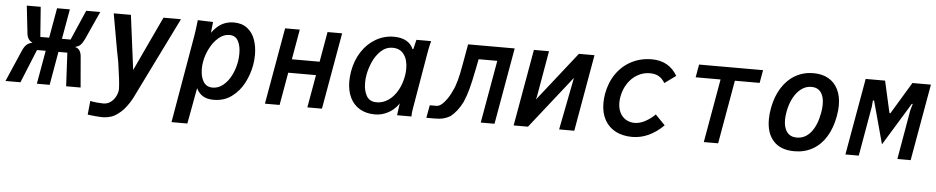

<svg xmlns="http://www.w3.org/2000/svg" viewBox="-62 -869 6704 1375"><g transform="rotate(5 3290.0 -181.0)"><path d="M140 -287 149 -291Q131.5 -296.5 120.2 -314Q109 -331.5 107 -357.5L85.5 -551H185.5L201.5 -336H265L303 -551H395L357 -336H419L512.5 -551H613.5L522.5 -350Q508.5 -321 496.2 -307.8Q484 -294.5 464 -288.5L455 -285.5Q476.5 -282 488.5 -264Q500.5 -246 502 -216L520.5 0H416.5L404 -240.5H340L298 0H206L248.5 -240.5H186L88 0H-19.5L77.5 -224Q90 -253.5 105 -268.2Q120 -283 140 -287Z M692.5 99.5Q720 99.5 742 84.2Q764 69 777.5 45.2Q791 21.5 794.5 -3.5Q795 -6.5 795 -15Q795 -59 773 -206.5Q763 -251 734.5 -414.5Q726.5 -464 710.5 -550H834L884.5 -158L1068 -550H1194Q1155 -469 1007 -170.5Q906 35 901 45Q864 111.5 825.8 145Q787.5 178.5 759 187.5Q730.5 196.5 702.5 198Q686.5 198.5 647.2 195.2Q608 192 588 188.5L598 89.5Q618.5 94.5 646.8 97Q675 99.5 692.5 99.5Z M1311.5 -527.5 1314.5 -554 1424.5 -550 1416 -472Q1451 -519.5 1489.2 -539.8Q1527.5 -560 1573 -560Q1632.5 -560 1670.8 -530Q1709 -500 1726.5 -451Q1744 -402 1744 -342.5Q1744 -303 1737.5 -267.5Q1725.5 -201 1693.5 -139Q1661.5 -77 1606.5 -36.2Q1551.5 4.5 1477 4.5Q1430 4.5 1400 -13.5Q1370 -31.5 1352 -68L1304.5 190H1190.5L1298.5 -434.5Q1305.5 -476 1311.5 -527.5ZM1626.5 -279.5Q1632 -310 1632 -341.5Q1632 -396 1612.5 -432Q1593 -468 1550 -468Q1508 -468 1471.5 -436.5Q1435 -405 1410.8 -357Q1386.5 -309 1378 -260.5Q1373.5 -236 1373.5 -209Q1373.5 -154.5 1395 -118.2Q1416.5 -82 1462 -82Q1503.5 -82 1538 -110.5Q1572.5 -139 1595 -184.2Q1617.5 -229.5 1626.5 -279.5Z M1942.5 -550H2048L2010 -333.5H2209.5L2247.5 -550H2352.5L2255.5 0H2150.5L2192 -235.5H1992.5L1951 0H1845.5Z M2433.5 -212Q2433.5 -245.5 2439.5 -282Q2453.5 -364 2494.2 -426.5Q2535 -489 2595 -523.5Q2655 -558 2725 -558Q2778.5 -558 2814.2 -537.8Q2850 -517.5 2865 -480L2870.5 -483L2886.5 -550H2992Q2985.5 -527 2980.5 -501.2Q2975.5 -475.5 2971.5 -452L2906 -67.5Q2901.5 -41.5 2900.2 -30.5Q2899 -19.5 2898.5 0H2795.5L2804 -63L2807.5 -86.5L2803 -80Q2789 -58.5 2764.8 -38.5Q2740.5 -18.5 2707.2 -5.2Q2674 8 2636 8Q2573 8 2527.2 -19Q2481.5 -46 2457.5 -95.8Q2433.5 -145.5 2433.5 -212ZM2827.5 -285.5Q2832 -312.5 2832 -338Q2832 -401 2803.8 -439.8Q2775.5 -478.5 2722.5 -478.5Q2674.5 -478.5 2638.5 -444.8Q2602.5 -411 2581.2 -362.8Q2560 -314.5 2552 -268.5Q2547 -240 2547 -211.5Q2547 -155 2568.8 -117.2Q2590.5 -79.5 2641 -79.5Q2687 -79.5 2726 -106.8Q2765 -134 2791.2 -181Q2817.5 -228 2827.5 -285.5Z M3022.5 -91.5H3071.5Q3097.5 -91.5 3127.8 -127.2Q3158 -163 3178 -208.5Q3195 -241.5 3207.2 -287Q3219.5 -332.5 3231.5 -401.5L3258 -550H3593L3496 0H3397L3476.5 -450.5H3342.5L3326.5 -370.5Q3309.5 -284 3295.5 -232.5Q3281.5 -181 3262.5 -137Q3243.5 -99.5 3222.8 -73Q3202 -46.5 3177.5 -27Q3151 -12 3126.5 -6Q3102 0 3065.5 0H3006Z M3731 -551.5H3839.5L3782 -221.5L3776 -198.5L4054.5 -551.5H4166.5L4069.5 0H3960.5L4034 -377L3736.5 0H3633.5Z M4260 -215.5Q4260 -248 4266 -283Q4281 -366.5 4324.5 -428.5Q4368 -490.5 4433.5 -524.2Q4499 -558 4579 -558Q4702 -558 4762.5 -455L4682 -396.5Q4663 -427.5 4637.5 -442.5Q4612 -457.5 4573.5 -457.5Q4526 -457.5 4484.8 -434Q4443.5 -410.5 4415.2 -368Q4387 -325.5 4377 -270Q4373.5 -249.5 4373.5 -229Q4373.5 -187 4389.5 -156.2Q4405.5 -125.5 4433 -109.5Q4460.5 -93.5 4494 -93.5Q4532 -93.5 4571 -114.8Q4610 -136 4641 -167L4711 -95Q4607 8 4486 8Q4418 8 4367 -18.2Q4316 -44.5 4288 -95Q4260 -145.5 4260 -215.5Z M5081 -457H4902L4918.5 -550H5378.5L5362 -457H5184L5103.5 0H5000.5Z M5450.5 -202Q5450.5 -241.5 5458.5 -284.5Q5474 -369 5513.2 -431.2Q5552.5 -493.5 5610.8 -526.8Q5669 -560 5740 -560Q5803 -560 5848 -534.5Q5893 -509 5917 -460.8Q5941 -412.5 5941 -346Q5941 -310 5933.5 -268.5Q5918 -182 5880 -119.8Q5842 -57.5 5783.8 -24.2Q5725.5 9 5651.5 9Q5554 9 5502.2 -46.5Q5450.5 -102 5450.5 -202ZM5819.5 -282Q5825.5 -315 5825.5 -343Q5825.5 -399.5 5802 -430.2Q5778.5 -461 5734 -461Q5695.5 -461 5662.5 -437Q5629.5 -413 5605.8 -369Q5582 -325 5571.5 -266Q5566 -234 5566 -209.5Q5566 -152.5 5590.8 -121.2Q5615.5 -90 5660 -90Q5721 -90 5762.2 -141Q5803.5 -192 5819.5 -282Z M6116 -551.5H6255.5L6307 -322.5H6314L6452 -551.5H6585L6487.5 0H6392L6454 -356.5L6467.5 -402.5H6461L6273 -95L6189.5 -402.5H6181L6177 -356.5L6114.5 0H6018.5Z"/></g></svg>

Font: JuliaMono SemiBold
Style: Italic
Weight: 600
Italic angle: -9°
Monospace: yes
Designer: cormullion
Foundry: corm
Version: Version 0.056; ttfautohint (v1.8.4)